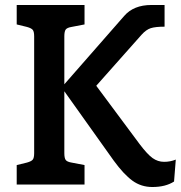

<svg xmlns="http://www.w3.org/2000/svg" viewBox="-20 -740 725 770"><path d="M685 -100 678 -12Q644 10 591 10Q546 10 511 -15.5Q476 -41 436 -96L238 -374V-126Q238 -106 243.5 -98.5Q249 -91 267 -88L319 -78V0H47V-78L88 -88Q106 -93 111.5 -100Q117 -107 117 -126V-594Q117 -613 111.5 -620Q106 -627 88 -632L47 -642V-720H319V-642L267 -632Q249 -629 243.5 -621.5Q238 -614 238 -594V-402L478 -676Q516 -720 587 -720H640V-633Q603 -633 584.5 -627Q566 -621 548 -601L366 -396L540 -162Q571 -121 592 -106Q613 -91 638 -91Q663 -91 685 -100Z"/></svg>

Font: Enriqueta SemiBold
Style: Regular
Weight: 600
Designer: Viviana Monsalve, Gustavo Ibarra
Foundry: 72Puntos
Version: Version 2.000